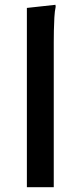

<svg xmlns="http://www.w3.org/2000/svg" viewBox="-20 -780 336 800"><path d="M92 -747 211 -760 212 -752Q208 -734 206.5 -707Q205 -680 204.5 -652Q204 -624 204 -604V0H92Z"/></svg>

Font: Kufam Medium
Style: Regular
Weight: 500
Designer: Wael Morcos, Artur Schmal
Foundry: Original Type
Version: Version 1.300; ttfautohint (v1.8.3)